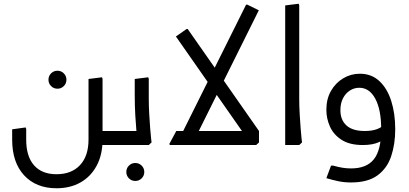

<svg xmlns="http://www.w3.org/2000/svg" viewBox="-20 -775 2187 1026"><path d="M287 -301Q267 -301 253 -315Q239 -329 239 -349Q239 -369 253 -383Q267 -397 287 -397Q307 -397 321 -383Q335 -369 335 -349Q335 -329 321 -315Q307 -301 287 -301Z M509 0V-75H614V0ZM614 0V-75Q626 -75 630 -65Q634 -55 634 -38Q634 -22 630 -11Q626 0 614 0ZM282 231Q173 231 109 162Q45 93 45 -29H120Q120 61 162 108.5Q204 156 282 156Q362 156 407.5 107.5Q453 59 453 -29H528Q528 52 496.5 110.5Q465 169 410 200Q355 231 282 231ZM45 -29V-84L117 -94L120 -86V-29ZM453 -29V-353L525 -362L528 -354V-29Z M703 192Q683 192 669 178Q655 164 655 144Q655 124 669 110Q683 96 703 96Q723 96 737 110Q751 124 751 144Q751 164 737 178Q723 192 703 192Z M709 0 712 -42Q712 -42 709 -74.5Q706 -107 703 -158Q700 -209 700 -265V-353L772 -362L775 -354V-247Q775 -206 777.5 -165Q780 -124 782.5 -89.5Q785 -55 787.5 -34.5Q790 -14 790 -14L775 0ZM614 0V-75H720V0ZM614 0Q603 0 598.5 -11Q594 -22 594 -38Q594 -55 598.5 -65Q603 -75 614 -75Z M1005 0 938 -33 1295 -750H1302L1363 -720ZM888 0 885 -6 922 -75H1364V-14L1349 0ZM1303 -32 920 -580 977 -620H983L1364 -75Z M1504 0V-746L1576 -755L1579 -747V-247Q1579 -206 1581.5 -165Q1584 -124 1586.5 -89.5Q1589 -55 1591.5 -34.5Q1594 -14 1594 -14L1579 0Z M1919 0Q1848 0 1805 -28Q1762 -56 1743 -99Q1724 -142 1724 -188Q1724 -246 1748.5 -289Q1773 -332 1814 -356.5Q1855 -381 1903 -381Q1965 -381 2007 -342Q2049 -303 2070.5 -236Q2092 -169 2092 -84H2017Q2017 -189 1985.5 -247.5Q1954 -306 1900 -306Q1873 -306 1850 -291.5Q1827 -277 1813 -250Q1799 -223 1799 -186Q1799 -134 1831.5 -104.5Q1864 -75 1929 -75Q1967 -75 1993.5 -84.5Q2020 -94 2036 -112L2062 -56Q2041 -32 2006.5 -16Q1972 0 1919 0ZM1856 200Q1820 200 1788.5 193.5Q1757 187 1724 177L1749 110H1760Q1789 118 1811 121.5Q1833 125 1856 125Q1939 125 1978 76Q2017 27 2017 -84H2092Q2092 -5 2070.5 59.5Q2049 124 1997.5 162Q1946 200 1856 200Z"/></svg>

Font: Fustat
Style: Regular
Weight: 400
Designer: Mohamed Gaber, Khaled Hosny, Laura Garcia Mut
Foundry: Kief Type Foundry, Alif Type Foundry, Hard Type Foundry
Version: Version 1.007